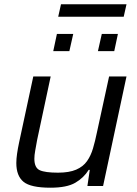

<svg xmlns="http://www.w3.org/2000/svg" viewBox="-20 -866 639 894"><path d="M215 8Q123 8 89.5 -19.5Q56 -47 56 -107Q56 -126 59.5 -150.5Q63 -175 69 -203L135 -510H216L153 -215Q148 -187 144 -165Q140 -143 140 -127Q140 -85 165 -73.5Q190 -62 250 -62Q302 -62 334.5 -76Q367 -90 385 -115.5Q403 -141 413 -175Q423 -209 431 -248L488 -510H569L460 0H387L398 -75H393Q370 -38 330.5 -15Q291 8 215 8ZM436 -628 454 -708H529L512 -628ZM228 -628 245 -708H321L303 -628ZM251 -788 264 -846H569L556 -788Z"/></svg>

Font: Saira
Style: Italic
Weight: 400
Italic angle: -12°
Designer: Hector Gatti with collaboration of the Omnibus-Type team
Foundry: Omnibus-Type
Version: Version 1.100; ttfautohint (v1.8.3)